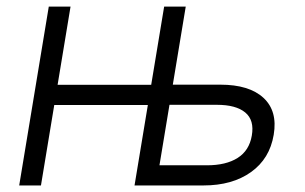

<svg xmlns="http://www.w3.org/2000/svg" viewBox="-20 -566 930 586"><path d="M445.3 0 455.6 -61.5H611.3Q669.9 -61.5 705.3 -84Q740.7 -106.4 748.5 -151.9Q756.8 -199.2 728.5 -222.7Q700.2 -246.1 642.1 -246.1H484.9L495.1 -307.6H652.3Q740.7 -307.6 784.2 -267.3Q827.6 -227.1 815.4 -154.8Q803.2 -81.5 746.1 -40.8Q689 0 601.1 0ZM38.6 0 128.9 -545.9H195.3L105 0ZM128.9 -245.6 138.7 -307.1H456.5L446.3 -245.6ZM390.6 0 481 -545.9H546.9L456.5 0Z"/></svg>

Font: Inter Light
Style: Italic
Weight: 300
Italic angle: -9.3988°
Designer: Rasmus Andersson
Foundry: rsms
Version: Version 4.001;git-66647c0bb